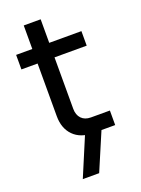

<svg xmlns="http://www.w3.org/2000/svg" viewBox="-157 -708 721 981"><g transform="rotate(-20 203.5 -217.5)"><path d="M247 0Q179 0 140.5 -39Q102 -78 102 -145V-431H14V-510H102V-638H194V-510H369V-431H194V-151Q194 -118 212.5 -98.5Q231 -79 264 -79H367V0ZM117 203 211 -20H301L206 203Z"/></g></svg>

Font: MuseoModerno
Style: Regular
Weight: 400
Designer: Pablo Cosgaya, Héctor Gatti, Marcela Romero, and the Authors of The MuseoModerno Project.
Foundry: Omnibus-Type Team
Version: Version 1.001